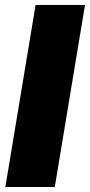

<svg xmlns="http://www.w3.org/2000/svg" viewBox="-20 -747 360 767"><path d="M319.6 -727.3 198.9 0H1.4L122.2 -727.3Z"/></svg>

Font: Inter UI Black
Style: Italic
Weight: 900
Italic angle: -9.39999°
Designer: Rasmus Andersson
Foundry: rsms
Version: 3.2;8d6f07862